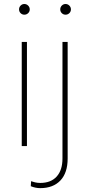

<svg xmlns="http://www.w3.org/2000/svg" viewBox="-20 -741 463 974"><path d="M76.7 -693.4Q76.7 -704.6 84.5 -712.6Q92.3 -720.7 103.5 -720.7Q114.7 -720.7 122.8 -712.6Q130.9 -704.6 130.9 -693.4Q130.9 -682.1 122.8 -674.3Q114.7 -666.5 103.5 -666.5Q92.3 -666.5 84.5 -674.3Q76.7 -682.1 76.7 -693.4ZM116.7 -528.3V0H90.3V-528.3ZM285.6 -693.4Q285.6 -704.6 293.5 -712.6Q301.3 -720.7 312.5 -720.7Q323.7 -720.7 331.8 -712.6Q339.8 -704.6 339.8 -693.4Q339.8 -682.1 331.8 -674.3Q323.7 -666.5 312.5 -666.5Q301.3 -666.5 293.5 -674.3Q285.6 -682.1 285.6 -693.4ZM296.9 -528.3H323.2V63Q323.2 135.7 286.4 174.6Q249.5 213.4 184.1 213.4Q160.2 213.4 136.2 203.6L137.7 178.2Q145.5 181.2 158 184.1Q170.4 187 184.1 187Q238.3 187 267.6 154.5Q296.9 122.1 296.9 63Z"/></svg>

Font: Vazirmatn RD FD Thin
Style: Regular
Weight: 100
Designer: Saber Rastikerdar
Foundry: Saber Rastikerdar
Version: Version 33.003